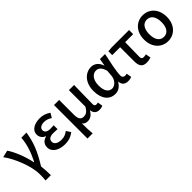

<svg xmlns="http://www.w3.org/2000/svg" viewBox="208 -1703 3043 3043"><g transform="rotate(-45 1729.5 -182.0)"><path d="M217 200H336C336 137 333 59 324 -8C461 -230 510 -364 540 -551H425C414 -403 363 -264 296 -134H291C257 -301 184 -475 121 -564L4 -536C117 -384 223 -110 223 59C223 124 222 151 217 200Z M846 14C920 14 979 -3 1047 -54L999 -129C951 -90 904 -77 858 -77C770 -77 720 -110 720 -164C720 -218 758 -245 838 -245C866 -245 895 -243 927 -241V-328C901 -326 877 -325 855 -325C779 -325 745 -353 745 -398C745 -447 792 -473 854 -473C902 -473 946 -458 987 -429L1031 -505C979 -542 916 -564 850 -564C733 -564 631 -516 631 -413C631 -363 660 -313 717 -293V-288C653 -272 605 -231 605 -153C605 -48 708 14 846 14Z M1157 200H1273C1266 117 1264 66 1264 -34C1287 2 1319 10 1359 10C1414 10 1464 -23 1500 -89H1502C1513 -19 1549 14 1616 14C1651 14 1672 7 1691 -2L1677 -88C1664 -84 1653 -82 1643 -82C1616 -82 1600 -93 1600 -126C1600 -246 1605 -408 1607 -551H1491V-182C1447 -103 1408 -86 1362 -86C1299 -86 1272 -128 1272 -218V-551H1157Z M1971 14C2040 14 2095 -22 2136 -92H2140C2146 -18 2190 14 2259 14C2295 14 2321 6 2338 -2L2322 -89C2311 -84 2297 -82 2285 -82C2254 -82 2231 -99 2231 -137C2231 -231 2271 -411 2301 -551H2187L2166 -431H2162C2130 -527 2065 -564 1998 -564C1871 -564 1756 -455 1756 -268C1756 -87 1843 14 1971 14ZM1996 -83C1921 -83 1875 -148 1875 -269C1875 -403 1942 -468 2013 -468C2062 -468 2111 -440 2138 -338L2130 -237C2124 -152 2061 -83 1996 -83Z M2671 14C2710 14 2745 6 2771 -2L2755 -90C2735 -84 2718 -82 2699 -82C2670 -82 2654 -95 2654 -134C2654 -230 2656 -343 2659 -458H2839V-551H2448L2369 -544V-458H2546V-140C2546 -44 2578 14 2671 14Z M3155 14C3294 14 3411 -92 3411 -275C3411 -459 3294 -564 3155 -564C3017 -564 2899 -459 2899 -275C2899 -92 3017 14 3155 14ZM3155 -82C3066 -82 3018 -157 3018 -275C3018 -392 3066 -469 3155 -469C3244 -469 3292 -392 3292 -275C3292 -157 3244 -82 3155 -82Z"/></g></svg>

Font: Noto Sans CJK TC Medium
Style: Regular
Weight: 500
Designer: Ryoko NISHIZUKA 西塚涼子 (kana, bopomofo & ideographs); Paul D. Hunt (Latin, Greek & Cyrillic); Sandoll Communications 산돌커뮤니
Foundry: Adobe
Version: Version 2.004;hotconv 1.0.118;makeotfexe 2.5.65603